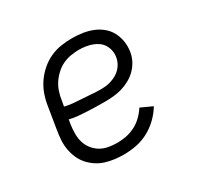

<svg xmlns="http://www.w3.org/2000/svg" viewBox="-124 -679 847 827"><g transform="rotate(-30 300.0 -265.0)"><path d="M270 8Q247 8 223.5 5Q200 2 178.5 -5Q157 -12 138.5 -24.5Q120 -37 105.5 -53.5Q91 -70 82 -91Q73 -112 69 -134.5Q65 -157 66.5 -180.5Q68 -204 72 -228L90 -338Q94 -365 103.5 -392Q113 -419 129.5 -443Q146 -467 168.5 -486.5Q191 -506 217.5 -518Q244 -530 272 -534Q300 -538 327 -538Q353 -538 378.5 -534Q404 -530 426.5 -521Q449 -512 468 -496.5Q487 -481 498.5 -459.5Q510 -438 514 -413Q518 -388 514 -362Q511 -341 500.5 -320.5Q490 -300 474 -284Q458 -268 438 -257Q418 -246 397 -240Q376 -234 354.5 -232Q333 -230 312 -230Q290 -230 268.5 -230.5Q247 -231 225 -232Q203 -233 181.5 -235Q160 -237 139 -242L135 -218Q132 -196 132 -174Q132 -152 138 -132Q144 -112 157 -95.5Q170 -79 187.5 -68.5Q205 -58 226.5 -54Q248 -50 271 -50Q293 -50 315.5 -54.5Q338 -59 359 -69.5Q380 -80 397.5 -97Q415 -114 428 -134L485 -108Q468 -80 444 -57Q420 -34 391.5 -19Q363 -4 332 2Q301 8 270 8ZM323 -285Q336 -285 349.5 -286.5Q363 -288 376.5 -292.5Q390 -297 402.5 -304Q415 -311 425 -321.5Q435 -332 441.5 -345Q448 -358 450 -371Q453 -387 450 -403Q447 -419 439 -432.5Q431 -446 418.5 -455Q406 -464 391 -469.5Q376 -475 359.5 -477.5Q343 -480 327 -480Q307 -480 286 -476.5Q265 -473 246 -464Q227 -455 210.5 -440Q194 -425 182 -407Q170 -389 163.5 -369Q157 -349 154 -328L149 -300Q170 -295 191.5 -293Q213 -291 235 -290Q257 -289 279 -287Q301 -285 323 -285Z"/></g></svg>

Font: Iosevka Slab Light Extended
Style: Italic
Weight: 300
Width: 7
Italic angle: -9°
Monospace: yes
Designer: Belleve Invis
Foundry: Belleve Invis
Version: Version 11.1.0; ttfautohint (v1.8.3)